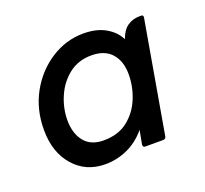

<svg xmlns="http://www.w3.org/2000/svg" viewBox="-78 -468 605 568"><g transform="rotate(-20 224.5 -184.0)"><path d="M294 -52Q268 -21 234.5 -6Q201 9 165 9Q104 9 66 -34.5Q28 -78 28 -148Q28 -213 56.5 -264.5Q85 -316 132.5 -346.5Q180 -377 235 -377Q276 -377 304 -361Q332 -345 345 -319Q354 -345 370.5 -356.5Q387 -368 409 -368H414Q421 -368 420 -360L359 -9Q358 0 349 0H293Q285 0 286 -9ZM103 -152Q103 -110 123.5 -84.5Q144 -59 184 -59Q230 -59 260 -82.5Q290 -106 305 -142.5Q320 -179 320 -218Q320 -259 298.5 -283.5Q277 -308 235 -308Q193 -308 163.5 -284.5Q134 -261 118.5 -225Q103 -189 103 -152Z"/></g></svg>

Font: Zain
Style: Italic
Weight: 400
Italic angle: -10°
Designer: Zain,Boutros
Foundry: Mobile Telecommunications Company (Zain), 2024
Version: Version 1.51; ttfautohint (v1.8.4)